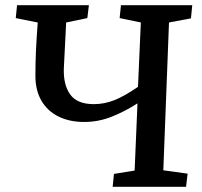

<svg xmlns="http://www.w3.org/2000/svg" viewBox="-20 -723 780 743"><path d="M512 -323Q464 -292 412.5 -271.5Q361 -251 306 -251Q249 -251 206.5 -272Q164 -293 140.5 -333Q117 -373 117 -430Q117 -476 119 -522.5Q121 -569 126 -636L41 -653L46 -703H324L318 -653L236 -636Q234 -591 231.5 -546.5Q229 -502 227 -458Q225 -394 252 -357Q279 -320 343 -320Q384 -320 423 -335.5Q462 -351 514 -387L525 -636L443 -653L448 -703H724L719 -652L634 -636L612 -64L706 -51L700 0H416L421 -50L501 -63Z"/></svg>

Font: Literata 18pt Medium
Style: Italic
Weight: 500
Italic angle: -2°
Designer: Latin by Veronika Burian and Jose Scaglione. Greek by Irene Vlachou. Cyrillic by Vera Evstafieva
Foundry: TypeTogether
Version: Version 3.103;gftools[0.9.29]